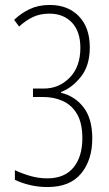

<svg xmlns="http://www.w3.org/2000/svg" viewBox="-20 -744 441 774"><path d="M342 -553Q342 -480 306.5 -435Q271 -390 226 -373V-370Q283 -356 317.5 -310.5Q352 -265 352 -186Q352 -99 307 -44.5Q262 10 172 10Q136 10 103 2.5Q70 -5 40 -19V-58Q67 -45 101 -35Q135 -25 171 -25Q240 -25 276 -68.5Q312 -112 312 -187Q312 -247 291 -283.5Q270 -320 234 -336.5Q198 -353 154 -353H113V-387H156Q218 -387 261 -431Q304 -475 304 -551Q304 -617 270 -653Q236 -689 179 -689Q141 -689 112 -675Q83 -661 57 -637L37 -664Q65 -691 100 -707.5Q135 -724 181 -724Q254 -724 298 -678.5Q342 -633 342 -553Z"/></svg>

Font: Noto Sans Lao Looped ExtraCondensed ExtraLight
Style: Regular
Weight: 200
Width: 2
Designer: Mark Frömberg, Ben Mitchell
Foundry: The Fontpad Ltd
Version: Version 1.002; ttfautohint (v1.8.4.7-5d5b)